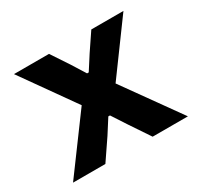

<svg xmlns="http://www.w3.org/2000/svg" viewBox="-116 -659 832 802"><g transform="rotate(-30 300.0 -258.0)"><path d="M23 0 216 -262 36 -516H205L260 -433L302 -366H310L353 -433L409 -516H564L384 -270L577 0H407L342 -97L297 -166H289L245 -97L179 0Z"/></g></svg>

Font: iA Writer Quattro V
Style: Regular
Weight: 400
Designer: Mike Abbink, Paul van der Laan, Pieter van Rosmalen, Oliver Reichenstein
Foundry: Information Architects Inc.
Version: Version 2.000